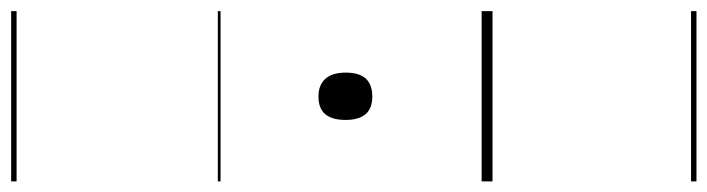

<svg xmlns="http://www.w3.org/2000/svg" viewBox="-494 -432 1300 353"><g transform="rotate(-90 156.5 -255.0)"><path d="M156 -221Q134 -221 123.5 -233.5Q113 -246 113 -270Q113 -295 123.5 -307.5Q134 -320 156 -320Q177 -320 188.5 -307.5Q200 -295 200 -270Q200 -245 189 -233Q178 -221 156 -221ZM0 365H313V375H0ZM0 -20H313V0H0ZM0 -505H313V-500H0ZM0 -885H313V-875H0Z"/></g></svg>

Font: Playwrite IT Moderna Guides
Style: Regular
Weight: 400
Designer: Veronika Burian, José Scaglione
Foundry: TypeTogether
Version: Version 1.003